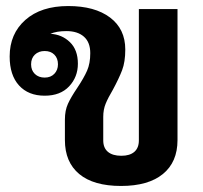

<svg xmlns="http://www.w3.org/2000/svg" viewBox="-20 -606 672 636"><path d="M568 -576V-142Q568 -69 519.5 -29.5Q471 10 381 10Q290 10 242.5 -29.5Q195 -69 195 -142V-210Q195 -240 205 -262Q215 -284 236 -315Q258 -348 268.5 -372Q279 -396 279 -430Q279 -466 258 -484.5Q237 -503 200 -503Q167 -503 147 -494Q185 -492 211.5 -466.5Q238 -441 238 -395Q238 -351 209 -320Q180 -289 128 -289Q74 -289 43 -323Q12 -357 12 -419Q12 -494 64 -540Q116 -586 206 -586Q294 -586 344.5 -548Q395 -510 395 -442Q395 -401 384.5 -373.5Q374 -346 354 -309Q338 -282 330 -262.5Q322 -243 322 -219V-141Q322 -116 337.5 -103Q353 -90 382 -90Q410 -90 425 -103Q440 -116 440 -141V-576ZM128 -437Q108 -437 95.5 -425Q83 -413 83 -393Q83 -373 95.5 -361Q108 -349 128 -349Q148 -349 160 -361.5Q172 -374 172 -393Q172 -413 160 -425Q148 -437 128 -437Z"/></svg>

Font: Sarabun
Style: Bold
Weight: 700
Designer: Suppakit Chalermlarp | Katatrad Co.,Ltd.
Foundry: Cadson Demak Co.,Ltd.
Version: Version 1.000; ttfautohint (v1.6)